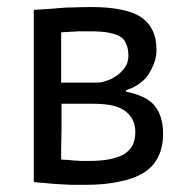

<svg xmlns="http://www.w3.org/2000/svg" viewBox="-20 -514 527 541"><path d="M75.2 -1Q91.8 1 109.4 2Q127 3.9 144.5 4.9Q162.1 5.9 181.6 6.8Q200.2 6.8 220.7 6.8Q275.4 6.8 315.4 -2Q356.4 -9.8 384.8 -27.3Q412.1 -43.9 425.8 -72.3Q439.5 -99.6 439.5 -137.7Q439.5 -162.1 433.6 -181.6Q427.7 -201.2 416 -215.8Q404.3 -230.5 383.8 -240.2Q363.3 -250 335 -255.9Q335 -256.8 335 -259.8Q357.4 -266.6 374 -279.3Q390.6 -291 400.4 -307.6Q410.2 -324.2 416 -340.8Q420.9 -357.4 420.9 -374Q420.9 -405.3 410.2 -427.7Q399.4 -450.2 378.9 -464.8Q357.4 -479.5 323.2 -486.3Q289.1 -494.1 240.2 -494.1Q212.9 -494.1 189.5 -493.2Q166 -493.2 146.5 -491.2Q127.9 -489.3 109.4 -488.3Q91.8 -487.3 75.2 -486.3Q75.2 -324.2 75.2 -1ZM153.3 -221.7Q174.8 -221.7 239.3 -221.7Q273.4 -221.7 296.9 -216.8Q320.3 -210.9 334 -200.2Q347.7 -189.5 354.5 -174.8Q361.3 -160.2 361.3 -142.6Q361.3 -120.1 353.5 -104.5Q344.7 -88.9 329.1 -79.1Q313.5 -70.3 289.1 -65.4Q264.6 -60.5 231.4 -60.5Q219.7 -60.5 209 -60.5Q198.2 -61.5 189.5 -61.5Q180.7 -62.5 170.9 -63.5Q162.1 -63.5 152.3 -64.5Q152.3 -74.2 152.3 -94.7Q152.3 -114.3 153.3 -143.6Q153.3 -172.9 153.3 -192.4Q153.3 -211.9 153.3 -221.7ZM152.3 -281.2Q152.3 -316.4 152.3 -422.9Q161.1 -423.8 169.9 -423.8Q178.7 -424.8 187.5 -424.8Q196.3 -425.8 209 -425.8Q220.7 -425.8 236.3 -425.8Q265.6 -425.8 286.1 -421.9Q306.6 -418 318.4 -411.1Q330.1 -404.3 335.9 -389.6Q341.8 -376 341.8 -356.4Q341.8 -349.6 339.8 -341.8Q338.9 -335 334 -327.1Q330.1 -320.3 324.2 -314.5Q319.3 -308.6 311.5 -302.7Q305.7 -298.8 297.9 -293.9Q291 -290 282.2 -287.1Q274.4 -284.2 265.6 -282.2Q256.8 -281.2 248 -281.2Q245.1 -281.2 239.3 -281.2Q239.3 -281.2 238.3 -281.2Q238.3 -281.2 237.3 -281.2Q237.3 -281.2 236.3 -281.2Q236.3 -281.2 235.4 -281.2Q235.4 -281.2 234.4 -281.2Q234.4 -281.2 232.4 -281.2Q232.4 -281.2 231.4 -281.2Q231.4 -281.2 230.5 -281.2Q230.5 -281.2 229.5 -281.2Q229.5 -281.2 228.5 -281.2Q228.5 -281.2 227.5 -281.2Q227.5 -281.2 226.6 -281.2Q226.6 -281.2 225.6 -281.2Q224.6 -281.2 223.6 -281.2Q223.6 -281.2 222.7 -281.2Q222.7 -281.2 221.7 -281.2Q221.7 -281.2 220.7 -281.2Q220.7 -281.2 219.7 -281.2Q219.7 -281.2 218.8 -281.2Q218.8 -281.2 217.8 -281.2Q216.8 -281.2 215.8 -281.2Q215.8 -281.2 214.8 -281.2Q214.8 -281.2 213.9 -281.2Q213.9 -281.2 212.9 -281.2Q212.9 -281.2 211.9 -281.2Q211.9 -281.2 210.9 -281.2Q210.9 -281.2 210 -281.2Q209 -281.2 208 -281.2Q208 -281.2 207 -281.2Q207 -281.2 206.1 -281.2Q206.1 -281.2 205.1 -281.2Q205.1 -281.2 204.1 -281.2Q204.1 -281.2 203.1 -281.2Q203.1 -281.2 202.1 -281.2Q201.2 -281.2 200.2 -281.2Q200.2 -281.2 199.2 -281.2Q199.2 -281.2 198.2 -281.2Q198.2 -281.2 197.3 -281.2Q197.3 -281.2 196.3 -281.2Q196.3 -281.2 195.3 -281.2Q195.3 -281.2 194.3 -281.2Q194.3 -281.2 193.4 -281.2Q193.4 -281.2 192.4 -281.2Q192.4 -281.2 191.4 -281.2Q191.4 -281.2 190.4 -281.2Q190.4 -281.2 190.4 -281.2Q190.4 -281.2 189.5 -281.2Q189.5 -281.2 188.5 -281.2Q188.5 -281.2 187.5 -281.2Q187.5 -281.2 186.5 -281.2Q186.5 -281.2 185.5 -281.2Q185.5 -281.2 184.6 -281.2Q184.6 -281.2 183.6 -281.2Q183.6 -281.2 182.6 -281.2Q182.6 -281.2 181.6 -281.2Q181.6 -281.2 180.7 -281.2Q180.7 -281.2 179.7 -281.2Q179.7 -281.2 178.7 -281.2Q178.7 -281.2 177.7 -281.2Q177.7 -281.2 176.8 -281.2Q176.8 -281.2 175.8 -281.2Q174.8 -281.2 173.8 -281.2Q173.8 -281.2 172.9 -281.2Q172.9 -281.2 171.9 -281.2Q171.9 -281.2 170.9 -281.2Q170.9 -281.2 169.9 -281.2Q169.9 -281.2 168.9 -281.2Q168.9 -281.2 168 -281.2Q168 -281.2 168 -281.2Q168 -281.2 167 -281.2Q167 -281.2 166 -281.2Q166 -281.2 165 -281.2Q165 -281.2 163.1 -281.2Q163.1 -281.2 162.1 -281.2Q162.1 -281.2 161.1 -281.2Q161.1 -281.2 161.1 -281.2Q161.1 -281.2 160.2 -281.2Q159.2 -281.2 158.2 -281.2Q158.2 -281.2 157.2 -281.2Q157.2 -281.2 156.2 -281.2Q156.2 -281.2 156.2 -281.2Q156.2 -281.2 154.3 -281.2Q154.3 -281.2 153.3 -281.2Q153.3 -281.2 152.3 -281.2Z"/></svg>

Font: Aptus Gothic JP
Style: Medium
Weight: 400
Designer: Fuminori Ogawa / Motoya
Version: Version 1